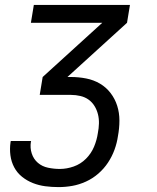

<svg xmlns="http://www.w3.org/2000/svg" viewBox="-20 -540 640 783"><path d="M219 223Q191 223 164.5 219.5Q138 216 114 206.5Q90 197 70 181Q50 165 38 142.5Q26 120 22.5 93.5Q19 67 23 40L24 35H107L106 38Q102 63 109.5 86Q117 109 134.5 124Q152 139 176 144Q200 149 224 149Q252 149 280.5 139Q309 129 330.5 107.5Q352 86 363.5 58.5Q375 31 379 3Q383 -17 383.5 -36.5Q384 -56 379.5 -74Q375 -92 365.5 -107.5Q356 -123 341.5 -133.5Q327 -144 308 -148.5Q289 -153 270 -153H142L154 -226L397 -447H106L118 -520H510L498 -447L255 -226H269Q301 -226 331.5 -220Q362 -214 387.5 -199Q413 -184 431 -160.5Q449 -137 458 -108.5Q467 -80 467 -48.5Q467 -17 461 15Q457 43 447 70.5Q437 98 420.5 123Q404 148 381 168Q358 188 330.5 200.5Q303 213 275 218Q247 223 219 223Z"/></svg>

Font: Iosevka Extended
Style: Italic
Weight: 400
Width: 7
Italic angle: -9°
Monospace: yes
Designer: Belleve Invis
Foundry: Belleve Invis
Version: Version 32.5.0; ttfautohint (v1.8.4)